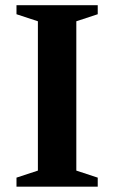

<svg xmlns="http://www.w3.org/2000/svg" viewBox="-20 -702 430 722"><path d="M347.5 -34V0H42V-34L122.5 -60.5V-622L42 -648.5V-682.5H347.5V-648.5L267 -622V-60.5Z"/></svg>

Font: Newsreader SemiBold
Style: Regular
Weight: 600
Designer: Hugues Gentile
Foundry: Production Type
Version: Version 1.003